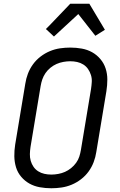

<svg xmlns="http://www.w3.org/2000/svg" viewBox="-20 -997 640 1025"><path d="M254 8Q222 8 192 2.5Q162 -3 137 -17Q112 -31 93 -53.5Q74 -76 65.5 -104Q57 -132 56.5 -162.5Q56 -193 61 -225L115 -550Q119 -577 129 -603.5Q139 -630 156 -653.5Q173 -677 196.5 -695Q220 -713 246.5 -724Q273 -735 300.5 -739Q328 -743 355 -743Q387 -743 417 -737.5Q447 -732 472 -718Q497 -704 516 -681.5Q535 -659 544 -631Q553 -603 553 -572.5Q553 -542 548 -510L494 -185Q490 -158 480 -131.5Q470 -105 453 -81.5Q436 -58 412.5 -40Q389 -22 362.5 -11Q336 0 308.5 4Q281 8 254 8ZM254 -65Q272 -65 291 -68.5Q310 -72 327 -79.5Q344 -87 359.5 -99.5Q375 -112 386.5 -128Q398 -144 403.5 -161.5Q409 -179 412 -197L466 -522Q469 -542 470 -560.5Q471 -579 465.5 -596.5Q460 -614 450 -628.5Q440 -643 425 -652.5Q410 -662 392 -666Q374 -670 355 -670Q337 -670 318 -666.5Q299 -663 282 -655.5Q265 -648 249.5 -635.5Q234 -623 223 -607Q212 -591 206 -573.5Q200 -556 197 -538L143 -213Q140 -193 139.5 -174.5Q139 -156 144 -138.5Q149 -121 159 -106.5Q169 -92 184 -82.5Q199 -73 217 -69Q235 -65 254 -65ZM268 -802 225 -842 244 -861 355 -977H457L540 -838L489 -806L398 -922Z"/></svg>

Font: Iosevka Aile
Style: Italic
Weight: 400
Italic angle: -9°
Designer: Belleve Invis
Foundry: Belleve Invis
Version: Version 28.0.1; ttfautohint (v1.8.4)